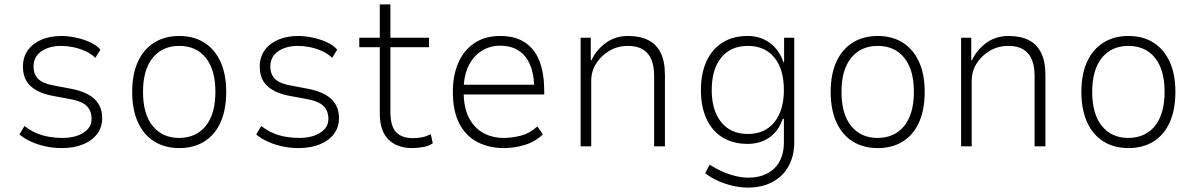

<svg xmlns="http://www.w3.org/2000/svg" viewBox="-20 -663 5414 870"><path d="M259 8Q223 8 187.5 0.5Q152 -7 121 -21Q90 -35 68 -54L91 -92Q116 -72 144.5 -60Q173 -48 203 -43Q233 -38 262 -38Q321 -38 358 -61.5Q395 -85 395 -124Q395 -161 373 -182.5Q351 -204 303 -213L212 -230Q150 -243 117 -274.5Q84 -306 84 -361Q84 -404 106 -435Q128 -466 167.5 -483Q207 -500 258 -500Q288 -500 322 -493Q356 -486 386.5 -472.5Q417 -459 435 -438L412 -401Q391 -421 364.5 -432.5Q338 -444 310.5 -449.5Q283 -455 258 -455Q203 -455 167.5 -430.5Q132 -406 132 -362Q132 -328 151.5 -307Q171 -286 217 -277L306 -260Q375 -246 409 -213.5Q443 -181 443 -127Q443 -87 420.5 -56.5Q398 -26 356.5 -9Q315 8 259 8Z M793 8Q727 8 679 -22Q631 -52 605 -109Q579 -166 579 -247Q579 -327 605 -383.5Q631 -440 679 -470Q727 -500 792 -500Q858 -500 905.5 -470Q953 -440 979 -383.5Q1005 -327 1005 -247Q1005 -166 979.5 -109Q954 -52 906 -22Q858 8 793 8ZM791 -38Q868 -38 912 -92Q956 -146 956 -247Q956 -347 912.5 -401Q869 -455 792 -455Q716 -455 672 -401Q628 -347 628 -247Q628 -146 672 -92Q716 -38 791 -38Z M1332 8Q1296 8 1260.5 0.5Q1225 -7 1194 -21Q1163 -35 1141 -54L1164 -92Q1189 -72 1217.5 -60Q1246 -48 1276 -43Q1306 -38 1335 -38Q1394 -38 1431 -61.5Q1468 -85 1468 -124Q1468 -161 1446 -182.5Q1424 -204 1376 -213L1285 -230Q1223 -243 1190 -274.5Q1157 -306 1157 -361Q1157 -404 1179 -435Q1201 -466 1240.5 -483Q1280 -500 1331 -500Q1361 -500 1395 -493Q1429 -486 1459.5 -472.5Q1490 -459 1508 -438L1485 -401Q1464 -421 1437.5 -432.5Q1411 -444 1383.5 -449.5Q1356 -455 1331 -455Q1276 -455 1240.5 -430.5Q1205 -406 1205 -362Q1205 -328 1224.5 -307Q1244 -286 1290 -277L1379 -260Q1448 -246 1482 -213.5Q1516 -181 1516 -127Q1516 -87 1493.5 -56.5Q1471 -26 1429.5 -9Q1388 8 1332 8Z M1848 8Q1779 8 1740 -31Q1701 -70 1701 -147V-449H1608V-492H1701V-643H1749V-492H1924V-449H1749V-156Q1749 -91 1775 -64Q1801 -37 1851 -37Q1874 -37 1893 -41Q1912 -45 1932 -55L1941 -14Q1925 -2 1899 3Q1873 8 1848 8Z M2264 8Q2196 8 2143 -19.5Q2090 -47 2061 -103.5Q2032 -160 2032 -247Q2032 -322 2057 -379Q2082 -436 2130 -468Q2178 -500 2247 -500Q2316 -500 2360.5 -469.5Q2405 -439 2425.5 -383.5Q2446 -328 2446 -252V-235H2064V-279H2423L2401 -256Q2401 -355 2361 -405.5Q2321 -456 2246 -456Q2200 -456 2162.5 -432.5Q2125 -409 2103 -364.5Q2081 -320 2081 -254V-246Q2081 -176 2104.5 -130Q2128 -84 2169 -61Q2210 -38 2263 -38Q2300 -38 2340.5 -48.5Q2381 -59 2415 -90L2440 -54Q2404 -20 2357 -6Q2310 8 2264 8Z M2611 0V-492H2657V-390H2660Q2682 -437 2725 -468.5Q2768 -500 2826 -500Q2880 -500 2917 -481.5Q2954 -463 2973.5 -424Q2993 -385 2993 -323V0H2944V-320Q2944 -362 2932 -392Q2920 -422 2894 -438.5Q2868 -455 2825 -455Q2779 -455 2741.5 -433Q2704 -411 2681.5 -375.5Q2659 -340 2659 -297V0Z M3369 187Q3319 187 3266.5 169.5Q3214 152 3175 122L3196 83Q3223 101 3252.5 114Q3282 127 3312.5 134.5Q3343 142 3370 142Q3445 142 3488.5 100Q3532 58 3532 -18V-125H3527Q3509 -71 3467.5 -41Q3426 -11 3367 -11Q3302 -11 3254.5 -40Q3207 -69 3181.5 -124Q3156 -179 3156 -255Q3156 -331 3181.5 -386Q3207 -441 3254.5 -470.5Q3302 -500 3367 -500Q3426 -500 3468.5 -468.5Q3511 -437 3530 -381H3533V-492H3579V-20Q3579 43 3553.5 89.5Q3528 136 3480.5 161.5Q3433 187 3369 187ZM3369 -56Q3446 -56 3489 -109.5Q3532 -163 3532 -255Q3532 -349 3489 -402Q3446 -455 3369 -455Q3291 -455 3248 -402Q3205 -349 3205 -255Q3205 -163 3248 -109.5Q3291 -56 3369 -56Z M3958 8Q3892 8 3844 -22Q3796 -52 3770 -109Q3744 -166 3744 -247Q3744 -327 3770 -383.5Q3796 -440 3844 -470Q3892 -500 3957 -500Q4023 -500 4070.5 -470Q4118 -440 4144 -383.5Q4170 -327 4170 -247Q4170 -166 4144.5 -109Q4119 -52 4071 -22Q4023 8 3958 8ZM3956 -38Q4033 -38 4077 -92Q4121 -146 4121 -247Q4121 -347 4077.5 -401Q4034 -455 3957 -455Q3881 -455 3837 -401Q3793 -347 3793 -247Q3793 -146 3837 -92Q3881 -38 3956 -38Z M4335 0V-492H4381V-390H4384Q4406 -437 4449 -468.5Q4492 -500 4550 -500Q4604 -500 4641 -481.5Q4678 -463 4697.5 -424Q4717 -385 4717 -323V0H4668V-320Q4668 -362 4656 -392Q4644 -422 4618 -438.5Q4592 -455 4549 -455Q4503 -455 4465.5 -433Q4428 -411 4405.5 -375.5Q4383 -340 4383 -297V0Z M5094 8Q5028 8 4980 -22Q4932 -52 4906 -109Q4880 -166 4880 -247Q4880 -327 4906 -383.5Q4932 -440 4980 -470Q5028 -500 5093 -500Q5159 -500 5206.5 -470Q5254 -440 5280 -383.5Q5306 -327 5306 -247Q5306 -166 5280.5 -109Q5255 -52 5207 -22Q5159 8 5094 8ZM5092 -38Q5169 -38 5213 -92Q5257 -146 5257 -247Q5257 -347 5213.5 -401Q5170 -455 5093 -455Q5017 -455 4973 -401Q4929 -347 4929 -247Q4929 -146 4973 -92Q5017 -38 5092 -38Z"/></svg>

Font: Nunito Sans 7pt SemiCondensed ExtraLight
Style: Regular
Weight: 250
Width: 4
Designer: Vernon Adams
Foundry: Vernon Adams
Version: Version 3.101;gftools[0.9.27]